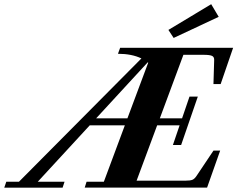

<svg xmlns="http://www.w3.org/2000/svg" viewBox="-89 -890 1126 911"><path d="M734.9 -710 710 -748 913.1 -870.1 948.7 -810.1ZM-68.8 0.5 -59.1 -27.8H1L582 -612.8Q536.1 -634.8 470.7 -634.8L481 -663.1H1017.1L958 -491.2H923.8L927.2 -605.5Q927.7 -620.1 916.7 -625Q905.8 -629.9 877.9 -629.9H781.2L669.4 -328.6H774.9L810.1 -431.6H849.6L770.5 -202.1H731.4L763.2 -295.4H656.7L559.1 -32.7H789.6Q814.9 -32.7 825 -37.4Q835 -42 844.7 -57.1L923.8 -175.3H955.6L893.6 0H313L321.8 -27.8H403.8L503.4 -295.4H336.9L90.3 -27.8H217.3L208 0.5ZM614.3 -592.8Q613.8 -593.3 611.8 -594.2L367.2 -328.6H515.6Z"/></svg>

Font: Elstob 18pt ExtraBold
Style: Italic
Weight: 800
Italic angle: -20°
Designer: Peter S. Baker
Version: Version 1.015